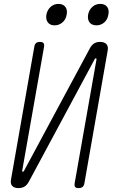

<svg xmlns="http://www.w3.org/2000/svg" viewBox="-20 -955 640 985"><path d="M532 -693 413 -15Q411 -2 403.5 4Q396 10 383 10Q370 10 365.5 4Q361 -2 363 -15L475 -650Q475 -653 474.5 -654.5Q474 -656 472 -656Q470 -656 468 -654.5Q466 -653 465 -650L128 -23Q119 -6 106 2Q93 10 75 10Q52 10 42 -2Q32 -14 37 -37L156 -715Q158 -728 165 -734Q172 -740 185 -740Q198 -740 203 -734Q208 -728 206 -715L94 -80Q93 -77 94 -75.5Q95 -74 97 -74Q99 -74 100.5 -75.5Q102 -77 104 -80L441 -707Q450 -724 462.5 -732Q475 -740 493 -740Q516 -740 526.5 -728Q537 -716 532 -693ZM475 -825Q451 -825 439.5 -840Q428 -855 432 -880Q437 -905 454 -920Q471 -935 495 -935Q518 -935 529.5 -920Q541 -905 536 -880Q532 -855 515 -840Q498 -825 475 -825ZM260 -825Q237 -825 225.5 -840Q214 -855 218 -880Q223 -905 240 -920Q257 -935 280 -935Q303 -935 315 -920Q327 -905 322 -880Q318 -855 300.5 -840Q283 -825 260 -825Z"/></svg>

Font: Maple Mono NL Thin
Style: Italic
Weight: 250
Italic angle: -10°
Monospace: yes
Designer: subframe7536
Version: Version 7.000